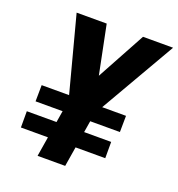

<svg xmlns="http://www.w3.org/2000/svg" viewBox="-133 -844 885 954"><g transform="rotate(20 310.0 -367.5)"><path d="M171 0 188 -104H45V-190H202L212 -251H69L70 -337H215L110 -735H269L321 -478L461 -735H620L390 -337H516L515 -251H358L348 -190H491V-104H334L317 0Z"/></g></svg>

Font: Iosevka Aile Heavy
Style: Italic
Weight: 900
Italic angle: -9°
Designer: Belleve Invis
Foundry: Belleve Invis
Version: Version 31.1.0; ttfautohint (v1.8.4)